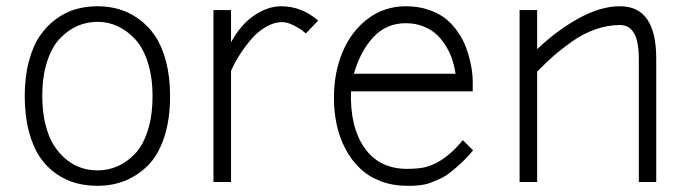

<svg xmlns="http://www.w3.org/2000/svg" viewBox="-20 -582 2182 614"><path d="M59.1 -274.9Q59.1 -336.4 72.3 -385.7Q85.4 -435.1 107.4 -467.3Q129.4 -499.5 159.7 -521.5Q189.9 -543.5 222.7 -552.7Q255.4 -562 292 -562Q328.1 -562 360.8 -552.5Q393.6 -543 423.8 -521.2Q454.1 -499.5 476.1 -467Q498 -434.6 511 -385.3Q523.9 -335.9 523.9 -274.9Q523.9 -198.2 504.4 -140.9Q484.9 -83.5 451.2 -51Q417.5 -18.6 377.7 -3.2Q337.9 12.2 292 12.2Q255.4 12.2 222.7 3.4Q189.9 -5.4 159.4 -26.6Q128.9 -47.9 107.2 -80.1Q85.4 -112.3 72.3 -162.1Q59.1 -211.9 59.1 -274.9ZM467.8 -274.9Q467.8 -335.4 452.6 -382.6Q437.5 -429.7 411.9 -457Q386.2 -484.4 356 -498.3Q325.7 -512.2 292 -512.2Q257.8 -512.2 227.5 -499Q197.3 -485.8 171.4 -458.7Q145.5 -431.6 130.4 -384.3Q115.2 -336.9 115.2 -274.9Q115.2 -225.1 125.2 -184.6Q135.3 -144 152.3 -117.2Q169.4 -90.3 192.4 -71.8Q215.3 -53.2 240.2 -45.2Q265.1 -37.1 292 -37.1Q325.7 -37.1 356 -50.3Q386.2 -63.5 411.9 -90.3Q437.5 -117.2 452.6 -164.8Q467.8 -212.4 467.8 -274.9Z M662.6 -549.8H718.8V-446.8Q750 -503.9 793.5 -533Q836.9 -562 878.9 -562Q944.8 -562 997.6 -516.1L958 -475.1Q953.6 -479 946 -485.1Q938.5 -491.2 918.5 -501.2Q898.4 -511.2 882.8 -511.2Q855.5 -511.2 828.4 -494.9Q801.3 -478.5 780 -452.6Q758.8 -426.8 743.7 -402.3Q728.5 -377.9 718.8 -355V0H662.6Z M1047.9 -269Q1047.9 -349.6 1075.7 -416Q1103.5 -482.4 1156.5 -522.2Q1209.5 -562 1277.8 -562Q1318.4 -562 1351.8 -550.3Q1385.3 -538.6 1407 -520.8Q1428.7 -502.9 1445.1 -478.5Q1461.4 -454.1 1470 -431.4Q1478.5 -408.7 1483.9 -384.3Q1489.3 -359.9 1490.5 -345.5Q1491.7 -331.1 1491.7 -319.8V-290H1102.5Q1098.6 -176.8 1145.5 -109.4Q1192.4 -42 1281.7 -42Q1321.8 -42 1345.2 -48.8Q1405.3 -66.4 1460 -133.8Q1465.8 -128.4 1471.9 -122.3Q1478 -116.2 1484.1 -109.9Q1490.2 -103.5 1492.7 -101.1Q1472.7 -76.7 1451.9 -57.9Q1431.2 -39.1 1415.5 -27.3Q1399.9 -15.6 1380.6 -7.3Q1361.3 1 1350.6 4.6Q1339.8 8.3 1322.8 10.3Q1305.7 12.2 1300.8 12.2Q1295.9 12.2 1281.7 12.2Q1236.3 12.2 1197.8 -2.4Q1159.2 -17.1 1131.8 -43Q1104.5 -68.8 1085.4 -104.5Q1066.4 -140.1 1057.1 -181.6Q1047.9 -223.1 1047.9 -269ZM1277.8 -507.8Q1215.8 -507.8 1174.3 -463.6Q1132.8 -419.4 1111.8 -346.2H1437Q1433.6 -367.7 1427.2 -388.4Q1420.9 -409.2 1408 -431.4Q1395 -453.6 1378.2 -470Q1361.3 -486.3 1335.2 -497.1Q1309.1 -507.8 1277.8 -507.8Z M1697.8 0H1641.6V-549.8H1697.8V-424.8Q1760.3 -484.4 1830.3 -523.2Q1900.4 -562 1962.9 -562Q2078.6 -562 2078.6 -395V0H2022.9V-395Q2022.9 -502 1962.9 -502Q1922.9 -502 1883.5 -488Q1844.2 -474.1 1808.3 -448.5Q1772.5 -422.9 1749.3 -402.3Q1726.1 -381.8 1697.8 -353Z"/></svg>

Font: Junction Light
Style: Regular
Weight: 300
Designer: Caroline Hadilaksono
Foundry: Caroline Hadilaksono
Version: Version 1.002